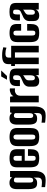

<svg xmlns="http://www.w3.org/2000/svg" viewBox="1232 -1920 807 3312"><g transform="rotate(-90 1636.0 -264.5)"><path d="M186 119Q172 119 152 118Q132 117 112.5 115Q93 113 79.5 111.5Q66 110 63 109V48Q76 50 102 52.5Q128 55 146 55Q162 55 176.5 52.5Q191 50 202.5 42.5Q214 35 221 20.5Q228 6 228 -18V-89Q223 -77 213.5 -62.5Q204 -48 186 -38Q168 -28 135 -28Q111 -28 91.5 -33.5Q72 -39 58.5 -54.5Q45 -70 37 -99.5Q29 -129 29 -177V-379Q29 -442 55.5 -473.5Q82 -505 136 -505Q168 -505 187.5 -497Q207 -489 219 -474.5Q231 -460 238 -441L223 -439L240 -495H342V-74Q342 -38 335.5 -3.5Q329 31 313 58.5Q297 86 266.5 102.5Q236 119 186 119ZM184 -96Q201 -96 210.5 -104.5Q220 -113 223.5 -128.5Q227 -144 227 -161V-406Q225 -411 220 -416Q215 -421 206.5 -425Q198 -429 183 -429Q163 -429 153 -417.5Q143 -406 143 -375V-147Q143 -130 147 -119.5Q151 -109 157.5 -104Q164 -99 171 -97.5Q178 -96 184 -96Z M564 8Q512 8 476.5 -3.5Q441 -15 423 -49.5Q405 -84 405 -154V-377Q405 -450 444 -477Q483 -504 562 -504Q640 -504 679 -477Q718 -450 718 -377V-242H519V-107Q519 -77 528.5 -65Q538 -53 563 -53Q586 -53 594.5 -64.5Q603 -76 603 -107V-186H718V-155Q718 -85 700 -50Q682 -15 647.5 -3.5Q613 8 564 8ZM519 -294H603V-383Q603 -412 594.5 -424Q586 -436 562 -436Q538 -436 528.5 -424Q519 -412 519 -383Z M928 8Q878 8 842.5 -4Q807 -16 789 -51.5Q771 -87 771 -156V-366Q771 -443 810 -473.5Q849 -504 928 -504Q1007 -504 1045.5 -473.5Q1084 -443 1084 -366V-156Q1084 -87 1066.5 -52Q1049 -17 1014 -4.5Q979 8 928 8ZM928 -60Q950 -60 960 -72.5Q970 -85 970 -118V-378Q970 -409 960.5 -422.5Q951 -436 928 -436Q906 -436 895.5 -423Q885 -410 885 -378V-118Q885 -85 895.5 -72.5Q906 -60 928 -60Z M1299 119Q1285 119 1265 118Q1245 117 1225.5 115Q1206 113 1192.5 111.5Q1179 110 1176 109V48Q1189 50 1215 52.5Q1241 55 1259 55Q1275 55 1289.5 52.5Q1304 50 1315.5 42.5Q1327 35 1334 20.5Q1341 6 1341 -18V-89Q1336 -77 1326.5 -62.5Q1317 -48 1299 -38Q1281 -28 1248 -28Q1224 -28 1204.5 -33.5Q1185 -39 1171.5 -54.5Q1158 -70 1150 -99.5Q1142 -129 1142 -177V-379Q1142 -442 1168.5 -473.5Q1195 -505 1249 -505Q1281 -505 1300.5 -497Q1320 -489 1332 -474.5Q1344 -460 1351 -441L1336 -439L1353 -495H1455V-74Q1455 -38 1448.5 -3.5Q1442 31 1426 58.5Q1410 86 1379.5 102.5Q1349 119 1299 119ZM1297 -96Q1314 -96 1323.5 -104.5Q1333 -113 1336.5 -128.5Q1340 -144 1340 -161V-406Q1338 -411 1333 -416Q1328 -421 1319.5 -425Q1311 -429 1296 -429Q1276 -429 1266 -417.5Q1256 -406 1256 -375V-147Q1256 -130 1260 -119.5Q1264 -109 1270.5 -104Q1277 -99 1284 -97.5Q1291 -96 1297 -96Z M1526 0V-495H1623L1633 -436Q1642 -458 1660 -471.5Q1678 -485 1698 -490Q1731 -504 1767 -497V-409Q1765 -410 1751.5 -411.5Q1738 -413 1721 -411.5Q1704 -410 1692 -403Q1667 -394 1653.5 -372Q1640 -350 1640 -319V0Z M1896 8Q1870 8 1847.5 1Q1825 -6 1810.5 -28.5Q1796 -51 1796 -95V-161Q1796 -208 1823.5 -237.5Q1851 -267 1910 -288Q1941 -301 1959 -311Q1977 -321 1985 -335.5Q1993 -350 1993 -375V-402Q1993 -418 1988 -426.5Q1983 -435 1973.5 -439Q1964 -443 1952 -443Q1926 -443 1918 -425.5Q1910 -408 1910 -367V-325H1807V-378Q1807 -415 1817.5 -443.5Q1828 -472 1859 -488.5Q1890 -505 1952 -505Q2015 -505 2049 -493.5Q2083 -482 2096 -457.5Q2109 -433 2109 -391V0H1995V-55Q1987 -26 1958.5 -9Q1930 8 1896 8ZM1945 -67Q1972 -67 1982.5 -87.5Q1993 -108 1993 -145V-272Q1987 -262 1973 -254.5Q1959 -247 1945 -238Q1926 -225 1916 -211.5Q1906 -198 1906 -174V-123Q1906 -102 1911 -89.5Q1916 -77 1925 -72Q1934 -67 1945 -67ZM1916 -548 1973 -648H2076L1981 -548Z M2185 0V-411H2153V-476H2185V-523Q2185 -583 2221.5 -607.5Q2258 -632 2334 -632Q2381 -632 2416 -626Q2451 -620 2476 -612L2469 -557Q2446 -566 2420 -570.5Q2394 -575 2364 -575Q2332 -575 2315 -562.5Q2298 -550 2298 -523V-476H2502V0H2388V-411H2298V0Z M2723 8Q2672 8 2636.5 -3Q2601 -14 2583 -48.5Q2565 -83 2565 -152V-370Q2565 -446 2604 -475Q2643 -504 2722 -504Q2800 -504 2839 -476.5Q2878 -449 2878 -377V-304H2763V-383Q2763 -412 2754.5 -424.5Q2746 -437 2722 -437Q2698 -437 2688.5 -424.5Q2679 -412 2679 -383V-115Q2679 -84 2688.5 -71.5Q2698 -59 2723 -59Q2746 -59 2754.5 -71Q2763 -83 2763 -115V-200H2878V-152Q2878 -84 2860 -49Q2842 -14 2807.5 -3Q2773 8 2723 8Z M3028 8Q3002 8 2979.5 1Q2957 -6 2942.5 -28.5Q2928 -51 2928 -95V-161Q2928 -208 2955.5 -237.5Q2983 -267 3042 -288Q3073 -301 3091 -311Q3109 -321 3117 -335.5Q3125 -350 3125 -375V-402Q3125 -418 3120 -426.5Q3115 -435 3105.5 -439Q3096 -443 3084 -443Q3058 -443 3050 -425.5Q3042 -408 3042 -367V-325H2939V-378Q2939 -415 2949.5 -443.5Q2960 -472 2991 -488.5Q3022 -505 3084 -505Q3147 -505 3181 -493.5Q3215 -482 3228 -457.5Q3241 -433 3241 -391V0H3127V-55Q3119 -26 3090.5 -9Q3062 8 3028 8ZM3077 -67Q3104 -67 3114.5 -87.5Q3125 -108 3125 -145V-272Q3119 -262 3105 -254.5Q3091 -247 3077 -238Q3058 -225 3048 -211.5Q3038 -198 3038 -174V-123Q3038 -102 3043 -89.5Q3048 -77 3057 -72Q3066 -67 3077 -67Z"/></g></svg>

Font: Alumni Sans
Style: Bold
Weight: 700
Designer: Robert E. Leuschke
Foundry: Robert E. Leuschke
Version: Version 1.018